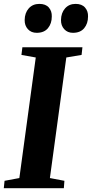

<svg xmlns="http://www.w3.org/2000/svg" viewBox="-32 -992 484 1012"><path d="M-12 0 -8 -39 70 -53.5 156.5 -689 81 -702.5 86 -743H402.5L398 -702.5L317.5 -689L231 -53.5L307.5 -39L304.5 0ZM161.5 -819Q132.5 -819 115 -838.2Q97.5 -857.5 98 -886.5Q98.5 -924 119.5 -947.8Q140.5 -971.5 175.5 -971.5Q209 -971.5 225.5 -952.2Q242 -933 241 -905Q241 -868 220.8 -843.5Q200.5 -819 161.5 -819ZM352.5 -819Q324 -819 306.5 -838.2Q289 -857.5 289.5 -886.5Q290 -924 311 -947.8Q332 -971.5 366.5 -971.5Q399.5 -971.5 416.2 -952.2Q433 -933 432 -905Q432 -868 411.8 -843.5Q391.5 -819 352.5 -819Z"/></svg>

Font: Merriweather 60pt ExtraBold
Style: Italic
Weight: 800
Italic angle: -7.8°
Version: Version 2.101